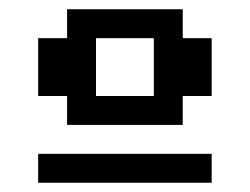

<svg xmlns="http://www.w3.org/2000/svg" viewBox="-20 -645 540 415"><path d="M62.5 -562.5H125V-625H375V-562.5H437.5V-437.5H375V-375H125V-437.5H62.5ZM62.5 -312.5H437.5V-250H62.5ZM187.5 -562.5V-437.5H312.5V-562.5Z"/></svg>

Font: NeoDunggeunmo Code
Style: Regular
Weight: 400
Monospace: yes
Version: Version 1.600